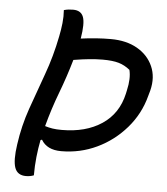

<svg xmlns="http://www.w3.org/2000/svg" viewBox="-52 -753 703 806"><g transform="rotate(5 300.0 -350.5)"><path d="M185 -702Q196 -705 205 -706Q214 -707 224 -707Q257 -707 267 -680.5Q277 -654 266 -589Q332 -598 392 -598Q458 -598 504 -571.5Q550 -545 570 -499.5Q590 -454 576 -398L569 -373Q549 -297 497.5 -237.5Q446 -178 375.5 -144.5Q305 -111 225 -111Q165 -111 141 -152L135 -150Q128 -115 124 -77.5Q120 -40 120 0Q105 6 87 6Q51 6 40 -24.5Q29 -55 39 -123Q50 -202 76 -276.5Q102 -351 130 -427.5Q158 -504 175 -590Q181 -619 184 -647Q187 -675 185 -702ZM256 -499Q248 -498 243 -497Q222 -424 195.5 -354.5Q169 -285 149 -210Q165 -205 181 -202.5Q197 -200 220 -200Q321 -200 388.5 -245Q456 -290 475 -375L478 -389Q490 -441 481 -476Q459 -494 433.5 -501.5Q408 -509 366 -509Q339 -509 309.5 -506Q280 -503 256 -499Z"/></g></svg>

Font: Recursive Mn Csl St
Style: Italic
Weight: 400
Italic angle: -15°
Monospace: yes
Version: Version 1.079;hotconv 1.0.112;makeotfexe 2.5.65598; ttfautoh